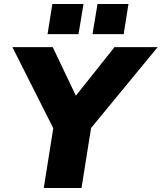

<svg xmlns="http://www.w3.org/2000/svg" viewBox="-20 -941 809 961"><path d="M199 0 257 -364 273 -247 42 -705H244L365 -451H351L553 -705H769L392 -247L446 -364L388 0ZM443 -770 468 -921H623L599 -770ZM218 -770 242 -921H398L373 -770Z"/></svg>

Font: Nunito Sans 9pt Black
Style: Italic
Weight: 900
Italic angle: -9°
Version: Version 3.101;gftools[0.9.27]